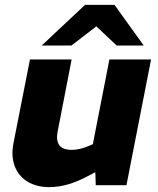

<svg xmlns="http://www.w3.org/2000/svg" viewBox="-20 -760 648 788"><path d="M183 8Q130 8 93 -14.5Q56 -37 40.5 -78Q25 -119 35 -171L103 -516H274L216 -217Q210 -182 224 -163.5Q238 -145 275 -145Q289 -145 303 -148Q317 -151 332 -156L361 -168L429 -516H600L499 0H373L370 -91L401 -69L340 -37Q297 -14 258 -3Q219 8 183 8ZM459 -573 355 -671 329 -740H450L570 -573ZM151 -573 329 -740H450L399 -670L273 -573Z"/></svg>

Font: REM
Style: Bold Italic
Weight: 700
Italic angle: -11°
Designer: Octavio Pardo
Foundry: Ashler Design
Version: Version 1.005;gftools[0.9.28]